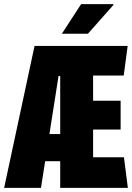

<svg xmlns="http://www.w3.org/2000/svg" viewBox="-20 -908 640 928"><path d="M0 0 147 -686H597L578 -543H430V-421H563V-282H430V-148H579L598 0H271V-541H263L178 0ZM135 -129V-260H359V-129ZM279 -745 372 -888H527L529 -885L405 -745Z"/></svg>

Font: Chivo Mono ExtraBold
Style: Regular
Weight: 800
Monospace: yes
Designer: Hector Gatti
Foundry: Omnibus-Type
Version: Version 1.008